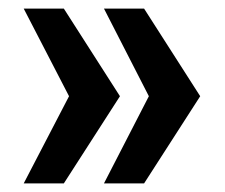

<svg xmlns="http://www.w3.org/2000/svg" viewBox="-20 -547 521 445"><path d="M314 -527 444 -324 314 -122H221L325 -324L221 -527ZM128 -527 258 -324 128 -122H35L140 -324L35 -527Z"/></svg>

Font: Archivo Condensed
Style: Bold
Weight: 700
Width: 3
Designer: Hector Gatti
Foundry: Omnibus-Type
Version: Version 2.001